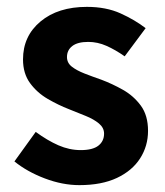

<svg xmlns="http://www.w3.org/2000/svg" viewBox="-20 -527 479 559"><path d="M211 12Q162 12 110.5 -7.5Q59 -27 22 -57L84 -143Q118 -118 150 -104Q182 -90 215 -90Q250 -90 266.5 -103Q283 -116 283 -138Q283 -155 268 -167.5Q253 -180 229.5 -189.5Q206 -199 181 -209Q150 -221 119 -239Q88 -257 67.5 -285Q47 -313 47 -354Q47 -422 98 -464.5Q149 -507 233 -507Q289 -507 331 -488Q373 -469 404 -445L343 -363Q316 -382 290 -393.5Q264 -405 237 -405Q206 -405 190.5 -393Q175 -381 175 -361Q175 -344 189 -333Q203 -322 226 -313Q249 -304 275 -295Q307 -283 338 -265.5Q369 -248 390 -219.5Q411 -191 411 -146Q411 -102 388 -66Q365 -30 320.5 -9Q276 12 211 12Z"/></svg>

Font: Assistant ExtraLight
Style: Bold
Weight: 700
Version: Version 3.000